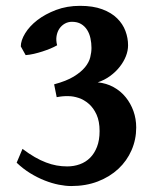

<svg xmlns="http://www.w3.org/2000/svg" viewBox="-20 -623 546 658"><path d="M446.8 -186Q446.8 -145 430.9 -108.4Q415 -71.8 385.7 -44.4Q356.4 -17.1 315.4 -1.2Q274.4 14.6 224.1 14.6Q205.1 14.6 181.6 10Q158.2 5.4 133.3 -4.4Q108.4 -14.2 83.7 -29.3Q59.1 -44.4 37.1 -65.4L57.1 -112.8Q79.1 -96.2 99.1 -84.7Q119.1 -73.2 137.7 -66.2Q156.2 -59.1 174.1 -55.9Q191.9 -52.7 210.4 -52.7Q233.4 -52.7 253.7 -60.1Q273.9 -67.4 288.8 -82.3Q303.7 -97.2 312.5 -119.9Q321.3 -142.6 321.3 -173.8Q321.3 -207.5 310.8 -230.5Q300.3 -253.4 284.2 -267.3Q268.1 -281.2 249.5 -287.4Q231 -293.5 214.8 -293.5H203.6Q199.2 -293.5 195.3 -293Q191.4 -292.5 186.5 -292Q181.6 -291.5 174.3 -290L165.5 -334Q207.5 -345.2 232.7 -360.6Q257.8 -376 271.5 -392.8Q285.2 -409.7 289.3 -426.8Q293.5 -443.8 293.5 -459Q293.5 -475.6 290 -491.7Q286.6 -507.8 278.6 -520.5Q270.5 -533.2 257.8 -540.8Q245.1 -548.3 226.6 -548.3Q213.4 -548.3 202.1 -542Q190.9 -535.6 183.6 -524.9Q176.3 -514.2 173.8 -499.3Q171.4 -484.4 175.8 -467.8Q165.5 -461.9 152.6 -456.5Q139.6 -451.2 125.2 -446.5Q110.8 -441.9 96.2 -438.5Q81.5 -435.1 67.9 -434.1L51.3 -463.9Q51.3 -484.4 66.2 -508.8Q81.1 -533.2 107.9 -554Q134.8 -574.7 172.1 -588.9Q209.5 -603 254.4 -603Q298.8 -603 330.3 -591.3Q361.8 -579.6 381.3 -560.3Q400.9 -541 409.9 -516.8Q418.9 -492.7 418.9 -467.8Q418.9 -449.2 411.4 -430.2Q403.8 -411.1 390.1 -393.8Q376.5 -376.5 357.4 -362.5Q338.4 -348.6 314.9 -340.8Q344.7 -337.9 369.1 -324.5Q393.6 -311 410.6 -290Q427.7 -269 437.3 -242.4Q446.8 -215.8 446.8 -186Z"/></svg>

Font: Gentium Basic
Style: Bold
Weight: 700
Designer: J. Victor Gaultney and Annie Olsen
Foundry: SIL International
Version: Version 1.100